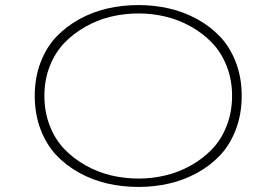

<svg xmlns="http://www.w3.org/2000/svg" viewBox="-20 -726 1090 757"><path d="M526 11Q463 11 404.5 -2.2Q346 -15.5 293.5 -44.2Q241 -73 202 -114.2Q163 -155.5 140 -215.8Q117 -276 117 -348Q117 -420 140 -480Q163 -540 202 -581Q241 -622 293.5 -650.8Q346 -679.5 404.8 -692.8Q463.5 -706 526 -706Q588 -706 646.2 -692.8Q704.5 -679.5 757 -650.8Q809.5 -622 848.2 -581Q887 -540 910 -480Q933 -420 933 -348Q933 -276 910 -215.8Q887 -155.5 848.2 -114.2Q809.5 -73 757 -44.2Q704.5 -15.5 646.2 -2.2Q588 11 526 11ZM526 -22Q580.5 -22 632.8 -34.5Q685 -47 732.8 -73.8Q780.5 -100.5 816.5 -138.2Q852.5 -176 873.8 -230.2Q895 -284.5 895 -348Q895 -411.5 873.8 -465.2Q852.5 -519 816.5 -556.8Q780.5 -594.5 732.8 -621.2Q685 -648 632.8 -660.5Q580.5 -673 526 -673Q471 -673 418.2 -660.5Q365.5 -648 317.8 -621.2Q270 -594.5 233.8 -556.8Q197.5 -519 176.2 -465.2Q155 -411.5 155 -348Q155 -284.5 176.2 -230.2Q197.5 -176 233.8 -138.2Q270 -100.5 317.8 -73.8Q365.5 -47 418.2 -34.5Q471 -22 526 -22Z"/></svg>

Font: League Mono Extended Thin
Style: Regular
Weight: 100
Width: 9
Designer: Tyler Finck
Foundry: The League of Moveable Type / Tyler Finck
Version: Version 2.210